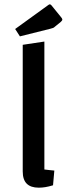

<svg xmlns="http://www.w3.org/2000/svg" viewBox="-20 -857 311 887"><path d="M185 -74Q194 -73 206.5 -71.5Q219 -70 231 -69L225 -1Q205 5 189.5 7.5Q174 10 159 10Q122 10 103.5 -8.5Q85 -27 85 -65V-650L185 -665ZM72 -689 50 -723 202 -833Q207 -837 210 -837Q214 -837 218 -832L261 -779Q268 -771 268 -767Q268 -762 261 -756L234 -734Q230 -730 225.5 -728Q221 -726 212 -724Z"/></svg>

Font: Changa
Style: Regular
Weight: 400
Designer: Eduardo Rodriguez Tunni
Foundry: Eduardo Rodriguez Tunni
Version: Version 3.003